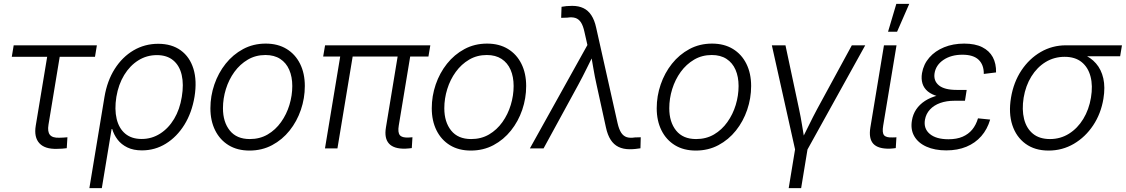

<svg xmlns="http://www.w3.org/2000/svg" viewBox="-20 -762 5782 986"><path d="M272.9 2.4Q210.4 4.4 182.1 -26.6Q153.8 -57.6 163.6 -116.7L222.2 -470.2H40.5L50.3 -529.3H477.5L467.8 -470.2H286.6L229 -121.6Q223.1 -85.9 236.3 -69.6Q249.5 -53.2 285.2 -54.7Q294.4 -54.7 305.2 -55.4Q315.9 -56.2 326.2 -57.1L322.8 -1Q311.5 0.5 298.8 1.5Q286.1 2.4 272.9 2.4Z M439 204.1 516.6 -264.6Q530.3 -346.7 569.1 -408Q607.9 -469.2 665.5 -503.2Q723.1 -537.1 792.5 -537.1Q861.8 -537.1 908.2 -503.4Q954.6 -469.7 973.4 -408.7Q992.2 -347.7 979 -265.6Q965.3 -183.1 926.8 -121.1Q888.2 -59.1 832 -24.4Q775.9 10.3 709 10.3Q665 10.3 634 -4.9Q603 -20 584 -44.9Q564.9 -69.8 556.2 -99.6H553.2L502.9 204.1ZM707.5 -48.3Q759.3 -48.3 802.2 -75.7Q845.2 -103 874.3 -151.6Q903.3 -200.2 913.6 -264.6Q924.3 -328.6 913.1 -377Q901.9 -425.3 869.6 -452.1Q837.4 -479 785.6 -479Q733.4 -479 690.2 -451.9Q647 -424.8 617.7 -376.7Q588.4 -328.6 577.6 -264.6Q567.4 -200.2 579.1 -151.4Q590.8 -102.5 623.3 -75.4Q655.8 -48.3 707.5 -48.3Z M1261.2 11.2Q1199.2 11.2 1154.3 -16.1Q1109.4 -43.5 1085 -92.5Q1060.5 -141.6 1060.5 -206.1Q1060.5 -268.6 1080.8 -327.9Q1101.1 -387.2 1138.7 -434.6Q1176.3 -481.9 1228.5 -510Q1280.8 -538.1 1344.7 -538.1Q1406.7 -538.1 1451.7 -510.7Q1496.6 -483.4 1521 -434.3Q1545.4 -385.3 1545.4 -320.3Q1545.4 -257.3 1525.1 -198Q1504.9 -138.7 1467.3 -91.6Q1429.7 -44.4 1377.4 -16.6Q1325.2 11.2 1261.2 11.2ZM1262.7 -47.9Q1314.5 -47.9 1354.7 -71.5Q1395 -95.2 1423.3 -135Q1451.7 -174.8 1466.3 -223.1Q1481 -271.5 1481 -320.3Q1481 -367.7 1465.3 -403.6Q1449.7 -439.5 1418.9 -459.5Q1388.2 -479.5 1343.3 -479.5Q1293 -479.5 1252.7 -455.8Q1212.4 -432.1 1183.8 -392.8Q1155.3 -353.5 1140.1 -304.7Q1125 -255.9 1125 -206.1Q1125 -135.3 1160.2 -91.6Q1195.3 -47.9 1262.7 -47.9Z M2061.5 1.5Q2002.9 2.9 1977.8 -24.4Q1952.6 -51.8 1961.9 -107.4L2028.3 -509.8H2092.8L2027.8 -117.2Q2022 -82 2033.2 -68.1Q2044.4 -54.2 2076.7 -55.7Q2084.5 -56.2 2088.6 -56.4Q2092.8 -56.6 2098.1 -57.1L2094.7 -1.5Q2087.9 -0.5 2079.3 0.2Q2070.8 1 2061.5 1.5ZM1648.9 0 1733.4 -509.8H1797.4L1712.9 0ZM1639.6 -471.7 1649.4 -529.3H2189.9L2180.2 -471.7Z M2397.9 11.2Q2335.9 11.2 2291 -16.1Q2246.1 -43.5 2221.7 -92.5Q2197.3 -141.6 2197.3 -206.1Q2197.3 -268.6 2217.5 -327.9Q2237.8 -387.2 2275.4 -434.6Q2313 -481.9 2365.2 -510Q2417.5 -538.1 2481.4 -538.1Q2543.5 -538.1 2588.4 -510.7Q2633.3 -483.4 2657.7 -434.3Q2682.1 -385.3 2682.1 -320.3Q2682.1 -257.3 2661.9 -198Q2641.6 -138.7 2604 -91.6Q2566.4 -44.4 2514.2 -16.6Q2461.9 11.2 2397.9 11.2ZM2399.4 -47.9Q2451.2 -47.9 2491.5 -71.5Q2531.7 -95.2 2560.1 -135Q2588.4 -174.8 2603 -223.1Q2617.7 -271.5 2617.7 -320.3Q2617.7 -367.7 2602.1 -403.6Q2586.4 -439.5 2555.7 -459.5Q2524.9 -479.5 2480 -479.5Q2429.7 -479.5 2389.4 -455.8Q2349.1 -432.1 2320.6 -392.8Q2292 -353.5 2276.9 -304.7Q2261.7 -255.9 2261.7 -206.1Q2261.7 -135.3 2296.9 -91.6Q2332 -47.9 2399.4 -47.9Z M2701.2 0 2996.6 -530.8 2981.4 -598.1Q2974.6 -629.9 2963.4 -647Q2952.1 -664.1 2935.1 -669.7Q2918 -675.3 2893.1 -671.4L2861.8 -670.4L2863.8 -727.1Q2876 -729.5 2889.4 -730.7Q2902.8 -731.9 2918.5 -731.9Q2951.7 -731.9 2976.1 -720.2Q3000.5 -708.5 3016.8 -683.6Q3033.2 -658.7 3041.5 -620.1L3151.4 -129.9Q3158.7 -97.7 3170.2 -80.3Q3181.6 -63 3198.7 -57.6Q3215.8 -52.2 3240.2 -56.2L3270.5 -57.1L3269 -0.5Q3256.8 1.5 3243.4 2.9Q3230 4.4 3213.9 4.4Q3180.7 4.4 3156.2 -7.6Q3131.8 -19.5 3116 -44.2Q3100.1 -68.8 3091.8 -107.4L3043.5 -327.6Q3034.2 -369.1 3027.3 -410.2Q3020.5 -451.2 3013.2 -491.7H3033.2Q3013.2 -451.7 2992.9 -410.4Q2972.7 -369.1 2950.2 -327.6L2771.5 0Z M3553.2 11.2Q3491.2 11.2 3446.3 -16.1Q3401.4 -43.5 3377 -92.5Q3352.5 -141.6 3352.5 -206.1Q3352.5 -268.6 3372.8 -327.9Q3393.1 -387.2 3430.7 -434.6Q3468.3 -481.9 3520.5 -510Q3572.8 -538.1 3636.7 -538.1Q3698.7 -538.1 3743.7 -510.7Q3788.6 -483.4 3813 -434.3Q3837.4 -385.3 3837.4 -320.3Q3837.4 -257.3 3817.1 -198Q3796.9 -138.7 3759.3 -91.6Q3721.7 -44.4 3669.4 -16.6Q3617.2 11.2 3553.2 11.2ZM3554.7 -47.9Q3606.4 -47.9 3646.7 -71.5Q3687 -95.2 3715.3 -135Q3743.7 -174.8 3758.3 -223.1Q3772.9 -271.5 3772.9 -320.3Q3772.9 -367.7 3757.3 -403.6Q3741.7 -439.5 3710.9 -459.5Q3680.2 -479.5 3635.3 -479.5Q3585 -479.5 3544.7 -455.8Q3504.4 -432.1 3475.8 -392.8Q3447.3 -353.5 3432.1 -304.7Q3417 -255.9 3417 -206.1Q3417 -135.3 3452.1 -91.6Q3487.3 -47.9 3554.7 -47.9Z M4064 9.8 3943.8 -529.3H4013.7L4083.5 -201.7Q4092.3 -160.6 4098.9 -119.4Q4105.5 -78.1 4112.3 -38.1H4093.8Q4114.3 -78.1 4134.3 -119.4Q4154.3 -160.6 4176.3 -201.7L4354.5 -529.3H4423.3L4124.5 9.8ZM4030.3 204.1 4064.5 -3.9H4128.4L4094.2 204.1Z M4549.3 1.5Q4489.3 2.9 4464.8 -23.7Q4440.4 -50.3 4449.7 -107.4L4519.5 -529.3H4584L4515.6 -117.2Q4509.3 -80.6 4520 -67.6Q4530.8 -54.7 4563 -56.2Q4569.8 -56.2 4574.5 -56.4Q4579.1 -56.6 4583.5 -57.1L4580.1 -1.5Q4574.2 -0.5 4566.2 0.2Q4558.1 1 4549.3 1.5ZM4540.5 -599.1 4583 -742.2H4649.4L4586.9 -599.1Z M4839.4 10.3Q4780.3 10.3 4737.8 -8.8Q4695.3 -27.8 4675.3 -62.3Q4655.3 -96.7 4663.1 -143.1Q4668 -174.3 4684.8 -199.7Q4701.7 -225.1 4730 -243.7Q4758.3 -262.2 4797.9 -272.2Q4837.4 -282.2 4887.7 -282.2H4941.4L4935.5 -244.6H4881.3Q4840.8 -244.6 4808.6 -233.2Q4776.4 -221.7 4755.9 -199.7Q4735.4 -177.7 4730 -147Q4722.2 -101.6 4754.9 -74.2Q4787.6 -46.9 4850.6 -46.9Q4893.1 -46.9 4923.1 -59.8Q4953.1 -72.8 4972.7 -96.4Q4992.2 -120.1 5002.4 -154.3L5064.9 -147.9Q5050.3 -98.1 5019.3 -62.7Q4988.3 -27.3 4942.9 -8.5Q4897.5 10.3 4839.4 10.3ZM4885.7 -256.8Q4835.9 -256.8 4800.8 -266.1Q4765.6 -275.4 4745.1 -292.2Q4724.6 -309.1 4717.3 -333Q4710 -356.9 4714.8 -386.2Q4722.7 -432.1 4752.4 -466.3Q4782.2 -500.5 4828.4 -519.3Q4874.5 -538.1 4931.6 -538.1Q4987.3 -538.1 5023.9 -519.8Q5060.5 -501.5 5078.4 -468.5Q5096.2 -435.5 5095.2 -390.1L5032.2 -382.3Q5032.7 -429.2 5005.6 -455.1Q4978.5 -481 4922.4 -481Q4864.7 -481 4825.4 -454.6Q4786.1 -428.2 4779.3 -385.7Q4773.4 -346.7 4801.8 -323.5Q4830.1 -300.3 4893.1 -300.3H4944.3L4937.5 -256.8Z M5364.7 11.2Q5294.4 11.2 5246.6 -23.7Q5198.7 -58.6 5178.7 -119.6Q5158.7 -180.7 5171.9 -260.3Q5185.1 -339.8 5225.3 -400.4Q5265.6 -460.9 5324.7 -495.1Q5383.8 -529.3 5454.1 -529.3H5741.7L5732.4 -473.1H5521.5L5447.3 -470.2Q5393.6 -470.2 5349.6 -443.4Q5305.7 -416.5 5276.4 -369.1Q5247.1 -321.8 5236.8 -260.3Q5227.1 -199.2 5239 -151.1Q5251 -103 5284.4 -75.4Q5317.9 -47.9 5372.1 -47.9Q5425.8 -47.9 5469.7 -75.4Q5513.7 -103 5543 -151.1Q5572.3 -199.2 5582.5 -260.3Q5592.8 -321.8 5580.3 -369.1Q5567.9 -416.5 5534.4 -443.4Q5501 -470.2 5447.3 -470.2L5449.2 -499.5Q5500.5 -499.5 5541 -483.4Q5581.5 -467.3 5608.6 -436Q5635.7 -404.8 5646 -359.4Q5656.2 -314 5646.5 -254.9Q5633.8 -178.2 5593.8 -118.2Q5553.7 -58.1 5494.6 -23.4Q5435.5 11.2 5364.7 11.2Z"/></svg>

Font: Inter 24pt Light
Style: Italic
Weight: 300
Italic angle: -9.3988°
Designer: Rasmus Andersson
Foundry: rsms
Version: Version 4.001;git-66647c0bb